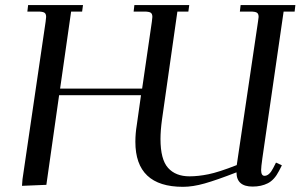

<svg xmlns="http://www.w3.org/2000/svg" viewBox="-20 -722 1174 750"><path d="M65.9 3.9 67.9 -22 158.2 -637.2Q160.2 -650.9 160.2 -655.8Q160.2 -668.5 153.3 -672.6Q146.5 -676.8 127.9 -676.8H86.9L89.8 -702.1H304.2L300.8 -676.8H257.8L214.8 -376H535.2L573.2 -637.2Q575.2 -650.9 575.2 -655.8Q575.2 -668.5 568.4 -672.6Q561.5 -676.8 543 -676.8H502L504.9 -702.1H719.2L715.8 -676.8H672.9L612.8 -254.9Q606.9 -211.9 606.9 -179.2Q606.9 -99.1 636.5 -66.2Q666 -33.2 720.2 -33.2Q754.4 -33.2 794.2 -41.3Q834 -49.3 904.8 -77.1L987.8 -637.2Q990.2 -654.3 990.2 -655.8Q990.2 -668.5 983.4 -672.6Q976.6 -676.8 958 -676.8H917L919.9 -702.1H1133.8L1130.9 -676.8H1087.9L1004.9 -104Q1000 -68.8 1000 -58.1Q1000 -35.2 1013.2 -35.2Q1031.7 -35.2 1046.9 -64.9L1058.1 -86.9L1081.1 -76.2L1069.8 -54.2Q1051.8 -19 1026.1 -6.1Q1000.5 6.8 966.8 6.8Q903.8 6.8 903.8 -48.8Q826.2 -18.6 779.5 -5.4Q732.9 7.8 694.8 7.8Q508.8 7.8 508.8 -168Q508.8 -200.2 514.2 -232.9L530.8 -350.1H210.9L161.1 0Z"/></svg>

Font: Dihjauti
Style: Bold Italic
Weight: 700
Italic angle: -9°
Designer: T. Christopher White
Version: Version 3.0.0